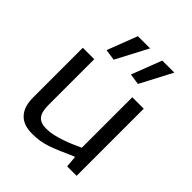

<svg xmlns="http://www.w3.org/2000/svg" viewBox="-223 -945 1092 1092"><g transform="rotate(45 323.0 -399.0)"><path d="M217 10Q147 10 111.5 -28.5Q76 -67 76 -140V-540H168V-171Q168 -116 188 -91.5Q208 -67 255 -67Q282 -67 310 -73.5Q338 -80 366.5 -89.5Q395 -99 422.5 -111Q450 -123 474 -134V-540H566V0H490L484 -69H480Q433 -48 399 -33.5Q365 -19 336 -9Q307 1 279.5 5.5Q252 10 217 10ZM181 -626 251 -808H349L248 -616ZM377 -626 447 -808H544L443 -616Z"/></g></svg>

Font: Encode Sans Wide
Style: Regular
Weight: 400
Designer: Pablo Impallari, Andres Torresi
Foundry: Pablo Impallari, Andres Torresi
Version: Version 1.000; ttfautohint (v1.00) -l 8 -r 50 -G 200 -x 14 -